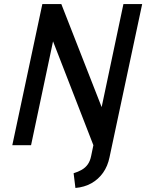

<svg xmlns="http://www.w3.org/2000/svg" viewBox="-20 -720 725 952"><path d="M523 60 685 -700H592L484 -189L284 -700H190L41 0H134L243 -515L443 0L432 53Q427 78 415.5 94.5Q404 111 386 121.5Q368 132 345 139L354 212Q399 208 433.5 188.5Q468 169 491 136.5Q514 104 523 60Z"/></svg>

Font: Advent Pro SemiBold
Style: Italic
Weight: 600
Italic angle: -12°
Version: Version 3.000